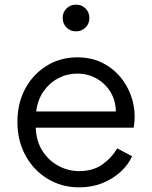

<svg xmlns="http://www.w3.org/2000/svg" viewBox="-20 -795 655 827"><path d="M321 12Q376 12 421.5 -6.5Q467 -25 500 -55.5Q533 -86 549 -122L485 -156Q460 -114 420 -86Q380 -58 321 -58Q273 -58 231 -81Q189 -104 162.5 -145.5Q136 -187 134 -245H556Q558 -258 559 -270.5Q560 -283 560 -293Q560 -341 543 -386.5Q526 -432 494 -468.5Q462 -505 416.5 -526.5Q371 -548 313 -548Q240 -548 181.5 -512Q123 -476 89 -413.5Q55 -351 55 -270Q55 -189 90 -125Q125 -61 185.5 -24.5Q246 12 321 12ZM313 -478Q358 -478 395.5 -457Q433 -436 455.5 -399.5Q478 -363 479 -315H136Q142 -365 167.5 -401.5Q193 -438 231 -458Q269 -478 313 -478ZM308 -660Q332 -660 348.5 -676.5Q365 -693 365 -718Q365 -742 348.5 -758.5Q332 -775 308 -775Q283 -775 266.5 -758.5Q250 -742 250 -718Q250 -693 266.5 -676.5Q283 -660 308 -660Z"/></svg>

Font: Plus Jakarta Sans
Style: Regular
Weight: 400
Designer: Gumpita Rahayu
Foundry: Tokotype
Version: Version 2.004; ttfautohint (v1.8.3)